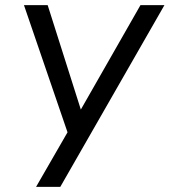

<svg xmlns="http://www.w3.org/2000/svg" viewBox="-20 -725 658 745"><path d="M120 0 252 -229 247 -197 73 -705H165L299 -283H284L525 -705H618L214 0Z"/></svg>

Font: Nunito Sans 10pt Condensed Medium
Style: Italic
Weight: 500
Width: 3
Italic angle: -9°
Designer: Vernon Adams
Foundry: Vernon Adams
Version: Version 3.101;gftools[0.9.27]